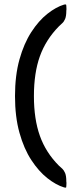

<svg xmlns="http://www.w3.org/2000/svg" viewBox="-20 -718 370 883"><path d="M49 -276Q49 -371 69.5 -444.5Q90 -518 124 -570.5Q158 -623 198 -654.5Q238 -686 275 -697Q280 -698 282.5 -697.5Q285 -697 285 -691Q285 -687 285.5 -680.5Q286 -674 285 -669Q285 -644 279.5 -631Q274 -618 266.5 -611.5Q259 -605 251 -597Q191 -536 163.5 -459.5Q136 -383 136 -276Q136 -170 163.5 -93Q191 -16 251 44Q259 51 266.5 58Q274 65 279.5 78Q285 91 285 117Q286 122 285.5 128Q285 134 285 138Q285 145 282.5 145Q280 145 275 144Q238 133 198 101.5Q158 70 124 18Q90 -34 69.5 -107.5Q49 -181 49 -276Z"/></svg>

Font: Zain
Style: Bold
Weight: 700
Designer: Zain,Boutros
Foundry: Mobile Telecommunications Company (Zain), 2024
Version: Version 1.50; ttfautohint (v1.8.4)